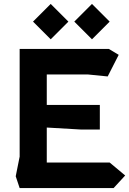

<svg xmlns="http://www.w3.org/2000/svg" viewBox="-20 -957 657 977"><path d="M80 0 60 -60 80 -160V-708H534L584 -678L528 -568L428 -578H218V-423H488V-298H390L218 -308V-130H538L617 -64L558 0ZM238 -757 148 -847 238 -937 328 -847ZM448 -757 358 -847 448 -937 538 -847Z"/></svg>

Font: Rowdies Light
Style: Regular
Weight: 300
Designer: Jaikishan Patel
Version: Version 1.000; ttfautohint (v1.8.3)